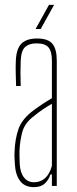

<svg xmlns="http://www.w3.org/2000/svg" viewBox="-20 -763 314 788"><path d="M119 5Q81 5 62 -21Q43 -47 41 -90Q40 -105 39.5 -118Q39 -131 40 -145Q42 -193 55.5 -232.5Q69 -272 111 -305Q129 -319 150 -333Q171 -347 193 -360V-514Q193 -552 179 -568.5Q165 -585 130 -585Q100 -585 83.5 -570.5Q67 -556 65 -514Q63 -468 65 -410H46Q45 -437 44.5 -464.5Q44 -492 45 -514Q47 -563 68 -584Q89 -605 132 -605Q177 -605 195 -583.5Q213 -562 213 -514V0H193V-47H187Q180 -25 164 -10Q148 5 119 5ZM119 -15Q174 -15 193 -82V-337Q177 -328 158 -315.5Q139 -303 111 -280Q80 -254 71 -219.5Q62 -185 60 -145Q60 -137 60 -121.5Q60 -106 61 -90Q63 -54 78.5 -34.5Q94 -15 119 -15ZM126 -644 181 -743H202L147 -644Z"/></svg>

Font: Big Shoulders Display Thin
Style: Regular
Weight: 100
Designer: Patric King
Foundry: XO Type Co
Version: Version 1.000; ttfautohint (v1.8.2)